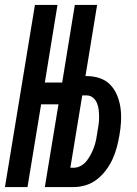

<svg xmlns="http://www.w3.org/2000/svg" viewBox="-32 -755 552 775"><path d="M-12 0 109 -735H200L149 -422H219L270 -735H360L313 -448H317Q345 -448 370.5 -439.5Q396 -431 413.5 -412.5Q431 -394 441 -369.5Q451 -345 454.5 -318.5Q458 -292 456.5 -264.5Q455 -237 450 -209Q446 -185 439.5 -160.5Q433 -136 422.5 -113Q412 -90 396 -68.5Q380 -47 359.5 -31Q339 -15 314.5 -7.5Q290 0 266 0H149L204 -334H134L79 0ZM266 -78Q281 -78 295 -86Q309 -94 318.5 -106.5Q328 -119 335.5 -133.5Q343 -148 348 -162.5Q353 -177 356 -191.5Q359 -206 361 -221V-222Q364 -237 366 -252Q368 -267 368 -281.5Q368 -296 366.5 -310.5Q365 -325 359.5 -338.5Q354 -352 343 -361Q332 -370 317 -370H300L252 -78Z"/></svg>

Font: Iosevka Semibold Oblique
Style: Regular
Weight: 600
Italic angle: -9°
Monospace: yes
Designer: Belleve Invis
Foundry: Belleve Invis
Version: Version 32.5.0; ttfautohint (v1.8.4)